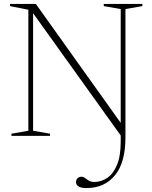

<svg xmlns="http://www.w3.org/2000/svg" viewBox="-20 -690 774 975"><path d="M617 7.5Q617 135.5 563.8 200.2Q510.5 265 419.5 265Q390.5 265 378.2 256.2Q366 247.5 366 236Q366 222 374 214.8Q382 207.5 393 207.5Q403 207.5 411.5 214Q420 220.5 431 227.2Q442 234 459 234Q493.5 234 524 213.8Q554.5 193.5 573.8 148.2Q593 103 593 27.5V-2L148 -623V-26L234 -11V0H38V-11L124 -26V-640.5L31 -659V-670H162L593 -66V-644L507 -659V-670H703V-659L617 -644Z"/></svg>

Font: Newsreader 16pt ExtraLight
Style: Regular
Weight: 275
Designer: Hugues Gentile
Foundry: Production Type
Version: Version 1.003; ttfautohint (v1.8.3)